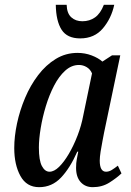

<svg xmlns="http://www.w3.org/2000/svg" viewBox="-20 -765 541 795"><path d="M142 10Q90 10 64.5 -36.5Q39 -83 39 -152Q39 -200 50.5 -254Q62 -308 84 -360Q106 -412 138 -454Q170 -496 211 -521Q252 -546 301 -546Q332 -546 359.5 -535.5Q387 -525 404 -510L444 -536H478L411 -216Q409 -204 404.5 -182Q400 -160 396.5 -137Q393 -114 393 -100Q393 -54 419 -54Q431 -54 442.5 -61Q454 -68 468 -79L483 -47Q463 -28 433 -9Q403 10 364 10Q333 10 314 -11Q295 -32 295 -70Q295 -91 298 -106Q301 -121 304 -137H300Q270 -69 232.5 -29.5Q195 10 142 10ZM185 -54Q204 -54 224.5 -74Q245 -94 265 -128Q285 -162 301 -203.5Q317 -245 325 -288L361 -461Q354 -478 339 -487Q324 -496 307 -496Q276 -496 250 -472.5Q224 -449 204 -410.5Q184 -372 170 -326Q156 -280 148.5 -234.5Q141 -189 141 -154Q141 -101 153.5 -77.5Q166 -54 185 -54ZM312 -606Q258 -606 235 -642Q212 -678 211 -745H256Q257 -710 275 -693.5Q293 -677 321 -677Q351 -677 373.5 -693Q396 -709 410 -745H453Q441 -689 406 -647.5Q371 -606 312 -606Z"/></svg>

Font: Noto Serif ExtraCondensed Medium
Style: Italic
Weight: 500
Width: 2
Italic angle: -12°
Designer: Monotype Design Team
Foundry: Monotype Imaging Inc.
Version: Version 2.013; ttfautohint (v1.8.4.7-5d5b)